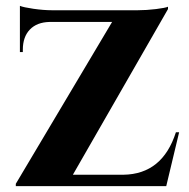

<svg xmlns="http://www.w3.org/2000/svg" viewBox="-20 -636 646 656"><path d="M592 -184 548 0H34V-8L363 -561H149Q106 -560 82 -535Q58 -510 58 -466V-458H48V-616Q60 -611 94 -606Q129 -601 157 -601H451Q480 -601 513 -605Q545 -609 554 -613V-605L229 -39H402Q535 -41 581 -184Z"/></svg>

Font: Cinzel Bold(RUS BY LYAJKA)
Style: Regular
Weight: 700
Designer: Natanael Gama
Version: Version 1.001;PS 001.001;hotconv 1.0.56;makeotf.lib2.0.21325